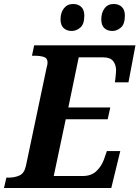

<svg xmlns="http://www.w3.org/2000/svg" viewBox="-42 -941 698 961"><path d="M-22 0 -10 -52H2Q32 -52 56 -63Q80 -74 88 -112L191 -601Q196 -617 196 -628Q196 -650 177.5 -656Q159 -662 130 -662H118L129 -714H636L601 -529H533Q534 -534 535.5 -547Q537 -560 538 -573Q539 -586 539 -589Q539 -616 524.5 -635Q510 -654 474 -654H352L300 -403H510L497 -344H287L227 -60H371Q415 -60 440.5 -84.5Q466 -109 478 -142L493 -185H560L515 0ZM521 -786Q495 -786 480 -800.5Q465 -815 465 -844Q465 -878 481.5 -899.5Q498 -921 527 -921Q552 -921 567.5 -906.5Q583 -892 583 -863Q583 -820 563 -803Q543 -786 521 -786ZM317 -786Q292 -786 276.5 -800.5Q261 -815 261 -844Q261 -878 278 -899.5Q295 -921 324 -921Q349 -921 364.5 -906.5Q380 -892 380 -863Q380 -820 360 -803Q340 -786 317 -786Z"/></svg>

Font: Noto Serif SemiCondensed
Style: Bold Italic
Weight: 700
Width: 4
Italic angle: -12°
Designer: Monotype Design Team
Foundry: Monotype Imaging Inc.
Version: Version 2.014